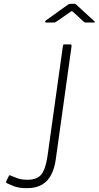

<svg xmlns="http://www.w3.org/2000/svg" viewBox="-20 -974 516 1004"><path d="M272 -143Q266 -96 248.5 -61.5Q231 -27 200 -8.5Q169 10 121 10Q78 10 50.5 -1Q23 -12 18 -15Q14 -17 12.5 -19.5Q11 -22 12 -25L27 -55Q28 -57 30.5 -57.5Q33 -58 40 -54Q51 -49 72 -41.5Q93 -34 124 -34Q174 -34 196 -61.5Q218 -89 228 -155L309 -734Q310 -739 311.5 -740.5Q313 -742 317 -742H347Q356 -742 354 -731L272 -143ZM415 -863 363 -911Q356 -917 354.5 -916Q353 -915 344 -909L275 -861Q269 -857 266.5 -856.5Q264 -856 259 -856H222Q217 -856 216 -859.5Q215 -863 220 -867L330 -946Q335 -950 339.5 -952Q344 -954 351 -954H369Q375 -954 378 -950.5Q381 -947 384 -945L471 -865Q476 -861 476 -858.5Q476 -856 470 -856H429Q425 -856 422 -858Q419 -860 415 -863Z"/></svg>

Font: Libre Franklin Thin Thin
Style: Italic
Weight: 250
Italic angle: -8°
Version: Version 3.000